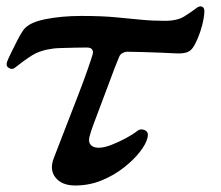

<svg xmlns="http://www.w3.org/2000/svg" viewBox="-21 -558 678 590"><path d="M210 12Q169 12 149.5 -12.5Q130 -37 145 -74Q148 -82 159.5 -111.5Q171 -141 187 -182.5Q203 -224 219.5 -266.5Q236 -309 248 -343.5Q260 -378 264 -392Q266 -400 262 -406Q258 -412 246 -412Q230 -412 209 -411.5Q188 -411 170 -410.5Q152 -410 144 -409Q103 -404 77 -387.5Q51 -371 25 -350Q17 -343 6.5 -349Q-4 -355 1 -369Q5 -379 14 -397.5Q23 -416 33 -435.5Q43 -455 51 -466Q68 -489 118 -499Q168 -509 229 -509Q291 -509 333.5 -505Q376 -501 411.5 -497.5Q447 -494 486 -494Q524 -494 546 -508Q568 -522 581 -532Q592 -541 600 -537.5Q608 -534 607 -521Q606 -503 600.5 -481.5Q595 -460 587 -441Q579 -422 572 -412Q564 -400 551 -396.5Q538 -393 520 -394Q504 -395 476 -396Q448 -397 419.5 -398Q391 -399 370 -399Q363 -399 355.5 -395Q348 -391 345 -383Q341 -374 331.5 -349.5Q322 -325 310.5 -293.5Q299 -262 287 -231Q275 -200 266.5 -176.5Q258 -153 256 -145Q249 -125 256.5 -114.5Q264 -104 282 -104Q299 -104 322 -113Q345 -122 367 -134Q389 -146 400 -155Q411 -164 424 -158Q437 -152 432 -134Q428 -116 409 -91.5Q390 -67 359.5 -43Q329 -19 291 -3.5Q253 12 210 12Z"/></svg>

Font: Zen Old Mincho
Style: Bold
Weight: 700
Designer: Yoshimichi Ohira
Foundry: Positype
Version: Version 1.500